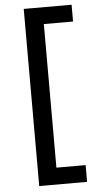

<svg xmlns="http://www.w3.org/2000/svg" viewBox="-62 -867 524 1015"><g transform="rotate(-5 200.0 -360.0)"><path d="M358 110V21H203V-741H358V-830H104V110Z"/></g></svg>

Font: Tekne LDO Medium
Style: Regular
Weight: 500
Monospace: yes
Designer: Alessio Laiso, Mario Rullo, Paolo Rosset
Foundry: Alessio Laiso
Version: Version 1.000;hotconv 1.0.109;makeotfexe 2.5.65596